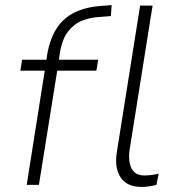

<svg xmlns="http://www.w3.org/2000/svg" viewBox="-20 -727 690 755"><path d="M85 0 156 -449H60L67 -492H174L161 -481L166 -515Q177 -576 203.5 -616.5Q230 -657 274.5 -678.5Q319 -700 381 -704L419 -707L416 -664L367 -660Q334 -658 302.5 -645.5Q271 -633 247.5 -603Q224 -573 215 -516L210 -481L200 -492H366L359 -449H205L133 0ZM536 8Q480 8 455 -28.5Q430 -65 439 -126L531 -705H580L489 -134Q486 -109 490 -86.5Q494 -64 508 -50.5Q522 -37 547 -37Q561 -37 576.5 -39Q592 -41 604 -44L595 0Q579 4 565.5 6Q552 8 536 8Z"/></svg>

Font: Nunito Sans 7pt SemiCondensed ExtraLight
Style: Italic
Weight: 250
Width: 4
Italic angle: -9°
Designer: Vernon Adams
Foundry: Vernon Adams
Version: Version 3.101;gftools[0.9.27]